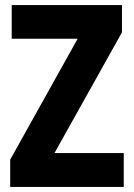

<svg xmlns="http://www.w3.org/2000/svg" viewBox="-20 -734 525 754"><path d="M466 0H20V-107L285 -582H26V-714H459V-607L194 -133H466Z"/></svg>

Font: Noto Sans Kannada Condensed ExtraBold
Style: Regular
Weight: 800
Width: 3
Designer: Jelle Bosma - Monotype Design Team
Foundry: Monotype Imaging Inc.
Version: Version 2.005; ttfautohint (v1.8.4.7-5d5b)